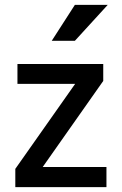

<svg xmlns="http://www.w3.org/2000/svg" viewBox="-20 -770 501 790"><path d="M404.8 -506.8H51.8V-424.8H289.1L43 -75.2V0H418V-83H155.8L404.8 -437ZM288.1 -750 192.9 -602.1H288.1L423.3 -750Z"/></svg>

Font: FAU Chimera Medium
Style: Regular
Weight: 500
Version: Version 1.002;hotconv 1.0.117;makeotfexe 2.5.65602